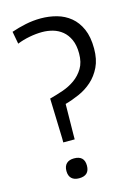

<svg xmlns="http://www.w3.org/2000/svg" viewBox="-115 -813 627 877"><g transform="rotate(-15 198.5 -374.5)"><path d="M120 -195 114 -385Q145 -393 177 -404Q209 -415 235 -433.5Q261 -452 278 -480Q295 -508 295 -550Q295 -589 283 -615.5Q271 -642 251.5 -658Q232 -674 207.5 -681Q183 -688 157 -688Q128 -688 96.5 -682Q65 -676 38 -665L27 -724Q59 -735 94.5 -742.5Q130 -750 167 -750Q206 -750 242 -740Q278 -730 306 -707Q334 -684 350.5 -646.5Q367 -609 367 -554Q367 -503 349.5 -467Q332 -431 304.5 -406.5Q277 -382 243 -367Q209 -352 176 -343L174 -195V-176H120ZM148 1Q125 1 112.5 -11Q100 -23 100 -46Q100 -69 112.5 -81Q125 -93 148 -93Q197 -93 197 -46Q197 1 148 1Z"/></g></svg>

Font: Encode Sans Compressed
Style: Regular
Weight: 400
Designer: Pablo Impallari, Andres Torresi
Foundry: Pablo Impallari, Andres Torresi
Version: Version 1.000; ttfautohint (v1.00) -l 8 -r 50 -G 200 -x 14 -